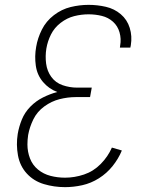

<svg xmlns="http://www.w3.org/2000/svg" viewBox="-20 -763 616 791"><path d="M248 8Q283 8 319 0Q355 -8 387.5 -28.5Q420 -49 444 -79Q468 -109 482 -143L441 -155Q425 -118 395 -87.5Q365 -57 326 -44Q287 -31 248 -31Q217 -31 188 -38.5Q159 -46 136.5 -64.5Q114 -83 103.5 -110.5Q93 -138 93 -168Q93 -187 96 -207Q102 -240 117.5 -271.5Q133 -303 162.5 -324.5Q192 -346 225.5 -354.5Q259 -363 292 -363H351L358 -402H298Q267 -402 238 -412Q209 -422 191.5 -446Q174 -470 170 -501Q166 -532 171 -563Q176 -593 190 -621Q204 -649 230 -669Q256 -689 285.5 -696.5Q315 -704 345 -704Q373 -704 399.5 -697.5Q426 -691 445.5 -673.5Q465 -656 472.5 -629.5Q480 -603 475 -575Q475 -571 474 -567H517Q518 -572 519 -577Q525 -614 514.5 -648Q504 -682 477.5 -704.5Q451 -727 416 -735Q381 -743 345 -743Q308 -743 271 -734Q234 -725 202 -700.5Q170 -676 152.5 -641Q135 -606 129 -570Q122 -531 127.5 -492.5Q133 -454 157 -425.5Q181 -397 216 -384Q186 -376 157 -361.5Q128 -347 105 -323.5Q82 -300 70 -270.5Q58 -241 53 -211Q46 -167 54 -123Q62 -79 90.5 -48Q119 -17 161 -4.5Q203 8 248 8Z"/></svg>

Font: Iosevka Sparkle Extralight
Style: Italic
Weight: 200
Italic angle: -9°
Designer: Belleve Invis
Foundry: Belleve Invis
Version: Version 4.5.0; ttfautohint (v1.8.3)